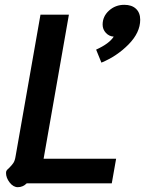

<svg xmlns="http://www.w3.org/2000/svg" viewBox="-20 -761 602 797"><path d="M5 -43Q5 -50 8 -54Q11 -58 18 -64Q29 -75 35.5 -84.5Q42 -94 45 -114L148 -700H266L161 -102H462L444 0H91Q75 16 54 16Q35 16 20 -3.5Q5 -23 5 -43ZM379 -555Q434 -580 452 -609Q433 -610 419.5 -624.5Q406 -639 406 -659Q406 -693 432.5 -717Q459 -741 496 -741Q527 -741 544.5 -724.5Q562 -708 562 -679Q562 -626 514 -577Q466 -528 401 -501Z"/></svg>

Font: Niramit SemiBold
Style: Italic
Weight: 600
Italic angle: -10°
Designer: Katatrad Aksorn Co.,Ltd.
Foundry: Cadson Demak Co.,Ltd.
Version: Version 1.001; ttfautohint (v1.6)